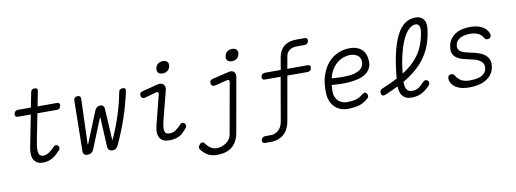

<svg xmlns="http://www.w3.org/2000/svg" viewBox="-71 -1182 4943 1841"><g transform="rotate(-10 2400.0 -261.0)"><path d="M495 -530Q509 -530 515.5 -521Q522 -512 518 -498Q516 -483 507 -474Q498 -465 484 -465H291L240 -206Q232 -163 230 -134Q228 -105 233 -87.5Q238 -70 249.5 -62.5Q261 -55 278 -55Q305 -55 333.5 -73.5Q362 -92 387 -120Q398 -132 410 -133Q422 -134 431 -126Q441 -119 442 -105.5Q443 -92 433 -80Q413 -59 394 -42Q375 -25 355 -13.5Q335 -2 312 4Q289 10 262 10Q229 10 207.5 -2.5Q186 -15 174 -37Q162 -59 160.5 -89.5Q159 -120 166 -157L227 -465H99Q85 -465 78.5 -474Q72 -483 74 -498Q78 -512 87 -521Q96 -530 110 -530H239L267 -673Q270 -689 279 -697Q288 -705 305 -705Q322 -705 329 -697Q336 -689 332 -673L304 -530Z M697 10Q675 10 664 -0.5Q653 -11 653 -33L661 -523Q662 -542 671.5 -551Q681 -560 699 -560Q715 -560 722 -552.5Q729 -545 729 -530L714 -95Q714 -86 715.5 -86Q717 -86 721 -95L844 -397Q852 -415 865 -424.5Q878 -434 897 -434Q916 -434 925 -424.5Q934 -415 936 -397L953 -95Q953 -86 954 -86Q955 -86 959 -95Q1009 -204 1044 -313Q1079 -422 1099 -530Q1101 -545 1112 -552.5Q1123 -560 1139 -560Q1157 -560 1162 -551Q1167 -542 1163 -523Q1137 -401 1095.5 -278Q1054 -155 997 -33Q988 -12 975 -1Q962 10 940 10Q918 10 906.5 -0.5Q895 -11 893 -32L879 -312Q878 -321 876 -321Q874 -321 871 -312L758 -33Q749 -11 734 -0.5Q719 10 697 10Z M1332 -433Q1317 -430 1307 -436Q1297 -442 1294 -458Q1291 -475 1297 -484.5Q1303 -494 1320 -498L1472 -537Q1492 -542 1506.5 -539Q1521 -536 1530.5 -526.5Q1540 -517 1543.5 -503.5Q1547 -490 1543 -473L1474 -206Q1463 -163 1459 -134Q1455 -105 1459 -87.5Q1463 -70 1474.5 -62.5Q1486 -55 1508 -55Q1540 -55 1567 -73.5Q1594 -92 1619 -120Q1630 -132 1642 -133Q1654 -134 1663 -126Q1673 -119 1674 -104Q1675 -89 1665 -78Q1647 -56 1629.5 -39Q1612 -22 1592 -11.5Q1572 -1 1548.5 4.5Q1525 10 1494 10Q1462 10 1439 0.5Q1416 -9 1402.5 -29.5Q1389 -50 1387 -81.5Q1385 -113 1396 -157L1469 -443Q1472 -456 1465 -462Q1458 -468 1447 -465ZM1541 -633Q1512 -633 1498 -648.5Q1484 -664 1489 -691Q1494 -718 1513.5 -733.5Q1533 -749 1562 -749Q1590 -749 1604.5 -733.5Q1619 -718 1614 -691Q1609 -664 1589 -648.5Q1569 -633 1541 -633Z M2159 -440Q2161 -455 2154 -460Q2147 -465 2134 -461L2018 -432Q2001 -428 1990.5 -434Q1980 -440 1976 -456Q1973 -472 1979.5 -483Q1986 -494 2006 -499L2167 -537Q2185 -541 2198 -538Q2211 -535 2219 -526Q2227 -517 2230 -503Q2233 -489 2229 -472L2136 52Q2128 96 2110.5 128.5Q2093 161 2065.5 183.5Q2038 206 2001.5 216.5Q1965 227 1919 227Q1887 227 1862.5 219.5Q1838 212 1819.5 199.5Q1801 187 1787.5 173Q1774 159 1764 145Q1760 140 1759.5 134.5Q1759 129 1759 125Q1760 119 1764 112Q1768 105 1773 99Q1778 93 1784.5 88.5Q1791 84 1799 84Q1807 84 1814 90Q1821 96 1826 104Q1836 117 1846.5 127.5Q1857 138 1869.5 146Q1882 154 1896.5 158.5Q1911 163 1928 163Q1953 163 1976.5 155Q2000 147 2019.5 133.5Q2039 120 2052.5 101Q2066 82 2070 60ZM2215 -633Q2186 -633 2172 -648.5Q2158 -664 2163 -691Q2168 -718 2187.5 -733.5Q2207 -749 2236 -749Q2264 -749 2278.5 -733.5Q2293 -718 2288 -691Q2283 -664 2263 -648.5Q2243 -633 2215 -633Z M2924 -469Q2938 -469 2945 -460.5Q2952 -452 2949 -438Q2947 -423 2936.5 -414Q2926 -405 2912 -405H2714L2639 20Q2633 58 2619 89.5Q2605 121 2581.5 144Q2558 167 2524.5 180.5Q2491 194 2445 194H2391Q2377 194 2370 185Q2363 176 2365 162Q2368 148 2378.5 139Q2389 130 2403 130H2457Q2500 130 2532.5 102Q2565 74 2575 20L2649 -405H2494Q2480 -405 2473 -414Q2466 -423 2468 -438Q2471 -452 2481.5 -460.5Q2492 -469 2507 -469H2661L2681 -586Q2694 -658 2739 -694Q2784 -730 2860 -730H2940Q2955 -730 2962 -721Q2969 -712 2966 -698Q2964 -683 2953.5 -674Q2943 -665 2929 -665H2849Q2810 -665 2781.5 -645.5Q2753 -626 2746 -586L2725 -469Z M3436 -102Q3445 -88 3442.5 -74.5Q3440 -61 3425 -50Q3382 -14 3335.5 -2Q3289 10 3225 10Q3189 10 3157.5 -3Q3126 -16 3102.5 -40Q3079 -64 3065.5 -97.5Q3052 -131 3050 -171Q3046 -274 3071 -347.5Q3096 -421 3138.5 -468Q3181 -515 3235.5 -537.5Q3290 -560 3347 -560Q3418 -560 3460.5 -523.5Q3503 -487 3508 -417Q3512 -369 3494.5 -336.5Q3477 -304 3445.5 -283.5Q3414 -263 3372.5 -253Q3331 -243 3286.5 -239.5Q3242 -236 3198 -237.5Q3154 -239 3117 -242Q3115 -225 3114.5 -207.5Q3114 -190 3114 -171Q3115 -144 3125 -122.5Q3135 -101 3151 -86Q3167 -71 3188 -63Q3209 -55 3233 -55Q3259 -55 3280 -57Q3301 -59 3319.5 -64.5Q3338 -70 3355 -79Q3372 -88 3389 -102Q3405 -115 3416 -115Q3427 -115 3436 -102ZM3128 -305Q3176 -301 3233 -300Q3290 -299 3337.5 -309Q3385 -319 3415 -345Q3445 -371 3441 -420Q3440 -439 3431.5 -453Q3423 -467 3409.5 -476Q3396 -485 3379 -490Q3362 -495 3342 -495Q3311 -495 3278 -484.5Q3245 -474 3216 -451Q3187 -428 3164 -392.5Q3141 -357 3128 -305Z M4031 -75Q3990 -32 3948.5 -11Q3907 10 3852 10Q3817 10 3793.5 -2.5Q3770 -15 3756.5 -37Q3743 -59 3739 -90Q3737 -104 3736 -119Q3676 -89 3606 -60Q3590 -54 3580.5 -58.5Q3571 -63 3567 -80Q3564 -97 3569.5 -107.5Q3575 -118 3592 -125Q3674 -159 3741 -194Q3754 -330 3775 -427Q3800 -538 3835.5 -607.5Q3871 -677 3916.5 -708.5Q3962 -740 4016 -740Q4051 -740 4072 -728Q4093 -716 4103.5 -696.5Q4114 -677 4116 -653.5Q4118 -630 4114 -606Q4101 -502 4064 -421.5Q4027 -341 3964.5 -277Q3902 -213 3813 -160Q3807 -157 3800 -153Q3800 -143 3801 -135Q3802 -107 3809.5 -89Q3817 -71 3831.5 -62Q3846 -53 3871 -53Q3909 -53 3934.5 -71.5Q3960 -90 3985 -118Q3997 -130 4009 -131.5Q4021 -133 4032 -123Q4043 -113 4042 -100Q4041 -87 4031 -75ZM3806 -232Q3865 -269 3911 -313Q3968 -368 4002 -438Q4036 -508 4049 -600Q4051 -615 4050 -629Q4049 -643 4044.5 -653Q4040 -663 4031 -669Q4022 -675 4008 -675Q3982 -675 3951 -651Q3920 -627 3891 -571.5Q3862 -516 3839 -425Q3818 -345 3806 -232Z M4418 10Q4392 10 4366.5 7Q4341 4 4318.5 -4Q4296 -12 4276.5 -25.5Q4257 -39 4244 -61Q4237 -72 4232 -87.5Q4227 -103 4230 -116Q4232 -131 4241.5 -138Q4251 -145 4264 -145Q4273 -145 4280.5 -141.5Q4288 -138 4294 -128Q4315 -93 4346.5 -74Q4378 -55 4430 -55Q4453 -55 4480 -58Q4507 -61 4530.5 -70Q4554 -79 4571.5 -96.5Q4589 -114 4594 -142Q4599 -173 4587.5 -192Q4576 -211 4556 -223.5Q4536 -236 4511.5 -243Q4487 -250 4465 -254Q4433 -261 4400 -269.5Q4367 -278 4342 -294.5Q4317 -311 4304.5 -338.5Q4292 -366 4300 -410Q4307 -451 4327.5 -479Q4348 -507 4377.5 -525.5Q4407 -544 4443.5 -552Q4480 -560 4519 -560Q4586 -560 4631 -537.5Q4676 -515 4695 -473Q4699 -464 4700.5 -456.5Q4702 -449 4700 -443Q4698 -430 4689 -422.5Q4680 -415 4666 -415Q4658 -415 4650 -418Q4642 -421 4637 -430Q4617 -466 4584.5 -480.5Q4552 -495 4507 -495Q4481 -495 4456.5 -490.5Q4432 -486 4413 -475.5Q4394 -465 4381 -449.5Q4368 -434 4364 -411Q4360 -385 4369.5 -368.5Q4379 -352 4396 -342.5Q4413 -333 4434.5 -328Q4456 -323 4476 -318Q4511 -311 4547 -300.5Q4583 -290 4611 -271Q4639 -252 4653 -222Q4667 -192 4659 -145Q4652 -102 4628.5 -72.5Q4605 -43 4572 -24.5Q4539 -6 4499.5 2Q4460 10 4418 10Z"/></g></svg>

Font: Maple Mono NL ExtraLight
Style: Italic
Weight: 275
Italic angle: -10°
Monospace: yes
Designer: subframe7536
Version: Version 7.000